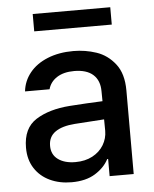

<svg xmlns="http://www.w3.org/2000/svg" viewBox="-52 -751 647 807"><g transform="rotate(-5 271.5 -347.5)"><path d="M237.3 -308.6Q270.5 -311 309.8 -313.2Q349.1 -315.4 376.5 -316.4L376 -358.4Q376 -403.8 348.6 -428.5Q321.3 -453.1 268.6 -453.1Q224.1 -453.1 195.8 -434.8Q167.5 -416.5 159.2 -385.7H55.7Q60.5 -429.7 88.4 -464.1Q116.2 -498.5 163.8 -517.8Q211.4 -537.1 272.5 -537.1Q322.8 -537.1 369.4 -521.5Q416 -505.9 448.2 -464.8Q480.5 -423.8 480.5 -352.5V0H378.9V-72.3H375Q356.9 -37.1 317.6 -12.7Q278.3 11.7 217.8 11.7Q167 11.7 126.5 -7.3Q85.9 -26.4 62.5 -62.7Q39.1 -99.1 39.1 -149.4Q39.1 -231.9 94.7 -267.1Q150.4 -302.2 237.3 -308.6ZM241.2 -71.3Q282.2 -71.3 313 -87.6Q343.8 -104 360.4 -131.6Q377 -159.2 377 -191.4L376.5 -239.7L252 -231.4Q198.7 -227.5 169.7 -207.3Q140.6 -187 140.6 -148.4Q140.6 -111.3 168.2 -91.3Q195.8 -71.3 241.2 -71.3ZM443.4 -633.8H116.2V-707H443.4Z"/></g></svg>

Font: Pretendard JP Medium
Style: Regular
Weight: 500
Designer: Base glyphs from Inter by Rasmus Andersson; Hangeul glyphs from Noto Sans CJK(Source Han Sans) by Jang Soo-young and Kan
Foundry: Kil Hyung-jin
Version: Version 1.309